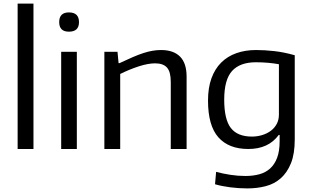

<svg xmlns="http://www.w3.org/2000/svg" viewBox="-20 -828 1733 1067"><path d="M78 -808H166V0H78Z M363 -652Q309 -652 309 -705Q309 -759 363 -759Q419 -759 419 -705Q419 -652 363 -652ZM320 -540H407V0H320Z M560 -540H633L639 -477H644Q684 -496 716.5 -510Q749 -524 776.5 -533Q804 -542 828 -546Q852 -550 875 -550Q944 -550 980.5 -513.5Q1017 -477 1017 -402V0H929V-373Q929 -429 908 -452.5Q887 -476 842 -476Q804 -476 753.5 -460Q703 -444 648 -417V0H560Z M1355 219Q1307 219 1260 213Q1213 207 1175 196L1181 127Q1218 137 1260 143.5Q1302 150 1344 150Q1386 150 1421 140.5Q1456 131 1481 108.5Q1506 86 1520 49Q1534 12 1534 -43V-78H1529Q1472 0 1360 0Q1251 0 1193.5 -65Q1136 -130 1136 -269Q1136 -340 1155 -392.5Q1174 -445 1209 -480Q1244 -515 1293.5 -532.5Q1343 -550 1403 -550Q1451 -550 1504.5 -544Q1558 -538 1618 -521V-53Q1618 27 1597 79Q1576 131 1540.5 162.5Q1505 194 1457 206.5Q1409 219 1355 219ZM1380 -69Q1410 -69 1437.5 -77.5Q1465 -86 1485.5 -101.5Q1506 -117 1518 -139.5Q1530 -162 1530 -191V-471Q1503 -476 1470.5 -479Q1438 -482 1402 -482Q1314 -482 1270 -434Q1226 -386 1226 -274Q1226 -164 1263 -116.5Q1300 -69 1380 -69Z"/></svg>

Font: Encode Sans
Style: Regular
Weight: 400
Designer: Pablo Impallari, Andres Torresi
Foundry: Pablo Impallari, Andres Torresi
Version: Version 1.000; ttfautohint (v1.00) -l 8 -r 50 -G 200 -x 14 -